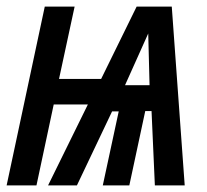

<svg xmlns="http://www.w3.org/2000/svg" viewBox="-22 -559 624 579"><path d="M-2 0 113 -539H203L156 -321H283L390 -539H496L535 0H445L435 -224H416L368 0H288L336 -223H316L210 0H123L243 -244H140L88 0ZM355 -302H429L425 -458Z"/></svg>

Font: Noto Sans ExtraCondensed Medium
Style: Italic
Weight: 500
Width: 2
Italic angle: -12°
Designer: Monotype Design Team
Foundry: Monotype Imaging Inc.
Version: Version 2.013; ttfautohint (v1.8.4.7-5d5b)